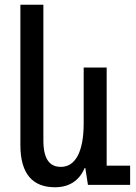

<svg xmlns="http://www.w3.org/2000/svg" viewBox="-20 -780 572 810"><path d="M212 10C275 10 316 -21 337 -71H340L351 0H529V-81H430V-495H333V-259C333 -140 298 -76 237 -76C189 -76 163 -109 163 -188V-760H66V-168C66 -45 119 10 212 10Z"/></svg>

Font: Noto Sans Armenian Condensed Medium
Style: Regular
Weight: 500
Width: 3
Designer: Monotype Design Team
Foundry: Monotype Imaging Inc.
Version: Version 2.008